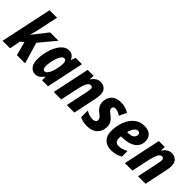

<svg xmlns="http://www.w3.org/2000/svg" viewBox="124 -1705 2661 2661"><g transform="rotate(45 1454.5 -375.0)"><path d="M-2 0 159 -760H306L238 -441Q232 -415 224 -386Q216 -357 208 -331H211L383 -549H546L348 -311L440 0H279L225 -202L177 -163L145 0Z M644 10Q589 10 553.5 -34Q518 -78 518 -164Q518 -209 527 -262Q536 -315 554 -367Q572 -419 599.5 -462.5Q627 -506 663.5 -532.5Q700 -559 746 -559Q823 -559 853 -482H857L882 -549H1006L889 0H771L773 -68H769Q743 -34 714 -12Q685 10 644 10ZM706 -112Q731 -112 750 -135.5Q769 -159 782 -194.5Q795 -230 803 -264Q812 -302 814.5 -326Q817 -350 817 -369Q817 -434 775 -434Q752 -434 732.5 -408Q713 -382 699 -341.5Q685 -301 677 -258Q669 -215 669 -181Q669 -112 706 -112Z M1001 0 1117 -549H1234L1229 -476H1232Q1257 -515 1290 -537Q1323 -559 1364 -559Q1416 -559 1451.5 -527Q1487 -495 1487 -426Q1487 -391 1476 -336L1405 0H1258L1324 -313Q1328 -334 1331.5 -354Q1335 -374 1335 -389Q1335 -431 1300 -431Q1266 -431 1243.5 -387Q1221 -343 1206 -274L1148 0Z M1663 10Q1613 10 1579 2Q1545 -6 1517 -21V-153Q1548 -133 1582.5 -122Q1617 -111 1648 -111Q1674 -111 1693.5 -123Q1713 -135 1713 -161Q1713 -178 1702.5 -195.5Q1692 -213 1653 -241Q1609 -275 1592 -308.5Q1575 -342 1575 -383Q1575 -459 1622.5 -509Q1670 -559 1763 -559Q1810 -559 1851.5 -546.5Q1893 -534 1925 -513L1871 -405Q1846 -424 1818 -434Q1790 -444 1769 -444Q1749 -444 1737 -433.5Q1725 -423 1725 -403Q1725 -385 1735.5 -371Q1746 -357 1781 -332Q1822 -301 1844.5 -268Q1867 -235 1867 -178Q1867 -96 1813 -43Q1759 10 1663 10Z M2131 10Q2045 10 1995.5 -40Q1946 -90 1946 -180Q1946 -249 1963 -316Q1980 -383 2015 -438Q2050 -493 2102.5 -525.5Q2155 -558 2227 -558Q2299 -558 2342 -520.5Q2385 -483 2385 -419Q2385 -324 2312 -274Q2239 -224 2109 -224H2095Q2092 -206 2092 -189Q2092 -145 2110.5 -125Q2129 -105 2166 -105Q2202 -105 2232 -114Q2262 -123 2303 -145V-35Q2262 -11 2220.5 -0.5Q2179 10 2131 10ZM2122 -326Q2194 -326 2221.5 -350Q2249 -374 2249 -407Q2249 -426 2238 -436.5Q2227 -447 2208 -447Q2179 -447 2153.5 -414.5Q2128 -382 2114 -326Z M2396 0 2512 -549H2629L2624 -476H2627Q2652 -515 2685 -537Q2718 -559 2759 -559Q2811 -559 2846.5 -527Q2882 -495 2882 -426Q2882 -391 2871 -336L2800 0H2653L2719 -313Q2723 -334 2726.5 -354Q2730 -374 2730 -389Q2730 -431 2695 -431Q2661 -431 2638.5 -387Q2616 -343 2601 -274L2543 0Z"/></g></svg>

Font: Noto Sans Condensed ExtraBold
Style: Italic
Weight: 800
Width: 3
Italic angle: -12°
Designer: Monotype Design Team
Foundry: Monotype Imaging Inc.
Version: Version 2.013; ttfautohint (v1.8.4.7-5d5b)